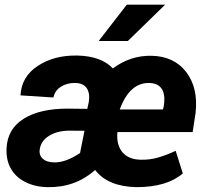

<svg xmlns="http://www.w3.org/2000/svg" viewBox="-20 -770 864 800"><path d="M548.3 9.8Q429.7 7.3 376.5 -61.5Q293.5 11.7 179.2 9.8Q127.4 9.3 86.7 -11Q45.9 -31.2 25.4 -67.1Q4.9 -103 7.3 -151.9Q10.7 -231.9 77.9 -274.7Q145 -317.4 262.2 -317.4L343.8 -316.4L350.1 -345.7Q352.5 -361.8 351.1 -376Q344.2 -422.9 294.9 -424.3Q260.7 -425.3 234.9 -409.4Q209 -393.6 202.6 -363.8L65.4 -372.6Q69.3 -450.7 137.7 -495.6Q206.1 -540.5 302.7 -538.6Q402.3 -536.1 450.2 -484.9Q523.9 -539.6 611.8 -537.6Q705.6 -535.6 756.1 -469.5Q806.6 -403.3 794.9 -298.8L782.7 -219.7H469.2Q464.4 -167 489.7 -136.2Q515.1 -105.5 565.9 -104.5Q605.5 -103.5 641.1 -114.3Q676.8 -125 711.9 -141.6L741.7 -47.4Q675.8 9.8 548.3 9.8ZM208 -93.3Q254.9 -93.3 313.5 -132.3L332 -225.1L264.2 -225.6Q215.8 -224.1 183.6 -203.6Q151.4 -183.1 146 -149.9Q141.1 -124 158.2 -108.6Q175.3 -93.3 208 -93.3ZM604 -424.3Q520.5 -427.2 479 -314H659.2L662.6 -329.1Q665.5 -346.7 664.6 -363.8Q661.1 -421.4 604 -424.3ZM508.3 -750.5H668L512.7 -599.1H391.1Z"/></svg>

Font: RobotoInd
Style: Bold Italic
Weight: 700
Italic angle: -12°
Designer: Google
Version: Version 2.001150; 2014